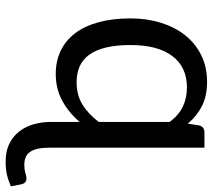

<svg xmlns="http://www.w3.org/2000/svg" viewBox="-56 -500 736 663"><g transform="rotate(90 311.5 -168.0)"><path d="M400.5 -386.5Q376.5 -418.5 347 -432.2Q317.5 -446 281.5 -446Q211 -446 173 -395.5Q135 -345 135 -251.5Q135 -202 143.5 -166.8Q152 -131.5 168.5 -108.8Q185 -86 209 -75.5Q233 -65 263.5 -65Q307.5 -65 340.2 -85Q373 -105 400.5 -141.5ZM623 162Q601 171.5 581.5 175.8Q562 180 537 180Q501 180 475.2 167Q449.5 154 433 132.5Q416.5 111 408.5 82.8Q400.5 54.5 400.5 23.5V-75.5Q369 -38.5 328 -15.8Q287 7 234.5 7Q191 7 155.5 -9.8Q120 -26.5 95 -59Q70 -91.5 56.5 -140Q43 -188.5 43 -251.5Q43 -307.5 58 -355.8Q73 -404 101 -439.5Q129 -475 169.8 -495.2Q210.5 -515.5 261.5 -515.5Q311 -515.5 345.5 -498Q380 -480.5 406.5 -449L412.5 -488Q417.5 -506.5 436.5 -506.5H489.5V30.5Q489.5 73 503 94.2Q516.5 115.5 548.5 115.5Q565.5 115.5 577.2 111.8Q589 108 595.5 108Q601 108 607 111.2Q613 114.5 616 126Z"/></g></svg>

Font: Lato-Regular
Style: Regular
Weight: 400
Designer: Lukasz Dziedzic with Adam Twardoch and Botio Nikoltchev
Foundry: tyPoland Lukasz Dziedzic
Version: Version 2.015; 2015-08-06; http://www.latofonts.com/